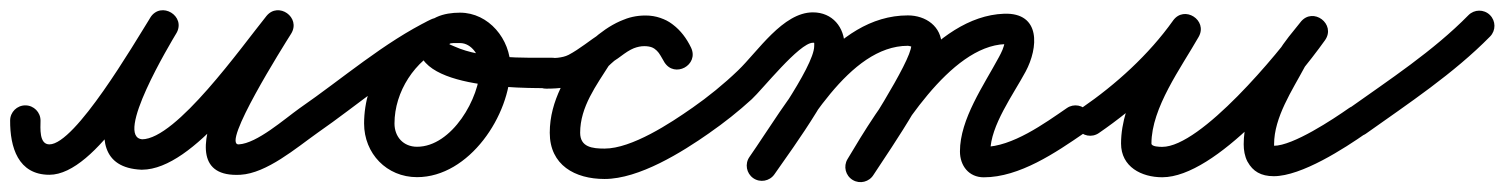

<svg xmlns="http://www.w3.org/2000/svg" viewBox="-50 -315 2970 379"><path d="M0.2 -107C-16.4 -107.1 -29.9 -93.8 -30 -77.2C-30.3 -24.6 -14.4 30 47.5 30C140.2 30 250.6 -173 297.7 -248.6C308.2 -265.4 300.4 -281.7 287.5 -289.5C274.6 -297.4 256.5 -296.8 246.4 -279.8C211.9 -221.6 71.4 12.9 229 20C229 20 229.4 20 229.8 20C230.1 20 230.5 20 230.5 20C332.9 19.5 458.3 -166.1 522.6 -245.6C534.4 -260.3 527.2 -276.9 514.5 -285.9C501.9 -295 483.8 -296.3 473.8 -280.4C447.3 -238.2 256.9 39.2 424.6 30C476.4 27.1 534.8 -23 576.4 -52.5C589.9 -62.1 593.1 -80.8 583.5 -94.4C573.9 -107.9 555.2 -111.1 541.6 -101.5C541.6 -101.5 541.6 -101.5 541.6 -101.5C511.4 -80 457.2 -31.9 421.4 -30C385.8 -28 509.8 -224.8 524.7 -248.5C534.6 -264.5 528.4 -280.5 516.6 -288.9C504.9 -297.2 487.7 -298 475.9 -283.3C426.5 -222.1 298 -40.3 230.2 -40C230.2 -40 230.6 -40 230.9 -40C231.3 -40 231.7 -40 231.7 -40C173.4 -42.6 287.6 -231.6 298 -249.2C308.1 -266.2 300.5 -282.4 287.8 -290.1C275.1 -297.8 257.2 -297.1 246.8 -280.3C214.3 -228.3 98.5 -30 47.5 -30C26.9 -30 29.9 -62.5 30 -76.8C30.1 -93.4 16.8 -106.9 0.2 -107Z M534.3 -59.9C543.8 -46.3 562.4 -42.9 576.1 -52.3C658 -109 737.2 -178.9 826.5 -222.5C844.3 -231.2 846.9 -248.9 840.5 -262.4C834.1 -275.8 818.7 -285 800.8 -276.7C722.6 -240.5 668.7 -157.4 668.7 -71.2C668.7 -11.9 713.4 34.7 773.2 34.7C876.4 34.7 957.6 -88.1 957.6 -182.5C957.6 -237.4 914.9 -290 858 -290C826.7 -290 792.2 -280.9 780.7 -247.9C780.7 -247.9 780.7 -248 780.7 -248C780.7 -248 780.7 -248.1 780.7 -248.1C741.2 -137.5 984.2 -141.1 1040 -141C1056.5 -141 1070 -154.4 1070 -171C1070 -187.5 1056.6 -201 1040 -201C1040 -201 1040 -201 1040 -201C981.6 -201.1 902 -198.7 847.7 -223C837.6 -227.6 837 -227.1 837.3 -227.9C837.3 -227.9 837.3 -228 837.3 -228C837.3 -228 837.3 -228.1 837.3 -228.1C838.2 -230.7 851.3 -230 858 -230C881.4 -230 897.6 -204.2 897.6 -182.5C897.6 -121.9 842.1 -25.3 773.2 -25.3C746.4 -25.3 728.7 -44.8 728.7 -71.2C728.7 -134.1 768.9 -195.8 826 -222.3C843.9 -230.6 846.4 -248.5 839.9 -262.1C833.4 -275.7 818 -285.1 800.2 -276.4C708 -231.4 626.4 -160.1 541.9 -101.7C528.3 -92.2 524.9 -73.6 534.3 -59.9Z M1026 -201C1009.4 -201 996 -187.6 996 -171C996 -152.6 1011 -140 1028.6 -140C1052.1 -140 1078.9 -142.4 1099.9 -153.4C1099.9 -153.4 1099.9 -153.4 1099.9 -153.4C1100 -153.4 1100 -153.5 1100 -153.5C1124 -166.1 1145.3 -184.1 1168.2 -198.8C1168.2 -198.8 1168.6 -199 1168.9 -199.2C1169.3 -199.5 1169.6 -199.7 1169.6 -199.7C1187.1 -212.4 1201.2 -224.4 1224.3 -224.4C1242.3 -224.4 1252.8 -209.9 1259.9 -195C1268.2 -177.9 1286.3 -176.9 1299.8 -184.2C1313.4 -191.6 1322.5 -207.3 1312.7 -223.5C1290.1 -260.7 1269.6 -283.9 1221.6 -283.9C1177.3 -283.9 1137.7 -255 1107.2 -225.6C1107.1 -225.5 1106 -224.1 1104.9 -222.8C1103.8 -221.5 1102.7 -220.1 1102.6 -220C1069.8 -167.9 1035.2 -117.5 1035.2 -53C1035.2 11 1085 38.3 1143.4 38.3C1211.6 38.3 1296.4 -14.7 1350.2 -52.4C1363.8 -61.9 1367.1 -80.6 1357.6 -94.2C1348.1 -107.8 1329.4 -111.1 1315.8 -101.6C1315.8 -101.6 1315.8 -101.6 1315.8 -101.6C1273.6 -72 1197.2 -21.7 1143.4 -21.7C1119.2 -21.7 1095.2 -24.5 1095.2 -53C1095.2 -104.2 1127.3 -146.6 1153.4 -188C1153.5 -188.1 1152.3 -186.7 1151.1 -185.2C1149.9 -183.8 1148.7 -182.3 1148.8 -182.4C1166.9 -199.8 1194.7 -223.9 1221.6 -223.9C1246.6 -223.9 1250.5 -210.4 1261.3 -192.5C1271.2 -176.2 1288.5 -174.7 1301.3 -181.6C1314 -188.5 1322.3 -203.8 1314.1 -221C1296.7 -257.3 1266.3 -284.4 1224.3 -284.4C1187.3 -284.4 1162.8 -268.9 1134.4 -248.3C1134.4 -248.3 1134.7 -248.5 1135.1 -248.8C1135.4 -249 1135.8 -249.2 1135.8 -249.2C1114.5 -235.5 1094.4 -218.3 1072 -206.5C1072 -206.5 1072 -206.6 1072.1 -206.6C1072.1 -206.6 1072.1 -206.6 1072.1 -206.6C1060.2 -200.4 1041.8 -200 1028.6 -200C1028.1 -200 1029.4 -199.9 1029.8 -199.9C1039.2 -199.1 1047.7 -193.4 1052.3 -185.1C1054.7 -180.9 1056 -166.1 1056 -171C1056 -187.6 1042.6 -201 1026 -201Z M1308.4 -59.9C1317.9 -46.3 1336.6 -42.9 1350.1 -52.4C1379.5 -72.8 1407.5 -95 1433.9 -119.1C1454.4 -137.8 1527.8 -230.6 1554.6 -230.6C1558.1 -230.6 1557.2 -231.4 1557.2 -224C1557.2 -183.4 1455.8 -43.1 1429.4 -5.2C1419.9 8.4 1423.3 27.1 1436.8 36.6C1450.4 46.1 1469.1 42.7 1478.6 29.2C1478.6 29.2 1478.6 29.2 1478.6 29.2C1515.7 -24.1 1617.2 -161.2 1617.2 -224C1617.2 -261.2 1593.3 -290.6 1554.6 -290.6C1495.4 -290.6 1445.8 -213.3 1406.9 -176C1378.6 -148.8 1348.1 -124.1 1315.9 -101.6C1302.3 -92.1 1298.9 -73.4 1308.4 -59.9ZM1478.6 29.2C1478.6 29.2 1478.6 29.2 1478.6 29.2C1538.6 -57 1625.4 -224.6 1742.1 -224.6C1745.3 -224.6 1751 -221.7 1749.4 -224.3C1749.1 -224.7 1748.8 -226.1 1748.8 -225.1C1748.8 -194.4 1647.3 -38.3 1623.9 -2.4C1614.8 11.5 1618.7 30.1 1632.6 39.1C1646.5 48.2 1665.1 44.3 1674.1 30.4C1674.1 30.4 1674.1 30.4 1674.1 30.4C1709.3 -23.5 1808.8 -166 1808.8 -225.1C1808.8 -262.9 1777.4 -284.6 1742.1 -284.6C1595.2 -284.6 1503.4 -111.3 1429.4 -5.2C1419.9 8.4 1423.3 27.1 1436.8 36.6C1450.4 46.1 1469.1 42.7 1478.6 29.2ZM1674.4 29.9C1674.4 29.9 1674.4 29.9 1674.4 29.9C1722.9 -51.4 1824.7 -224 1934.1 -227.9C1940.3 -228.1 1938.6 -228 1933.1 -234C1932.8 -234.3 1933.2 -232.9 1933.1 -232.4C1932.2 -222 1926.6 -211.1 1921.8 -202.2C1892 -146.7 1844.9 -80 1844.9 -16.1C1844.9 12 1862.3 35 1892 35C1962.5 35 2034.3 -14 2090 -52.3C2103.7 -61.7 2107.1 -80.4 2097.7 -94C2088.3 -107.7 2069.6 -111.1 2056 -101.7C2012.2 -71.6 1947.9 -25 1892 -25C1890.5 -25 1895 -24.5 1896.4 -23.9C1900.7 -21.9 1904.9 -13.4 1904.9 -16.1C1904.9 -66.9 1950.3 -128.5 1974.6 -173.8C1999.6 -220.4 2005.2 -290.5 1931.9 -287.9C1794.2 -282.9 1685 -105.1 1622.9 -0.8C1614.4 13.4 1619 31.8 1633.3 40.3C1647.5 48.8 1665.9 44.1 1674.4 29.9Z M2077.3 -60C2086.7 -46.4 2105.3 -42.9 2119 -52.3C2192.9 -103.1 2262.3 -166.4 2314.4 -239.6C2325.5 -255.1 2317.5 -271.4 2304.5 -279.7C2291.5 -288 2273.3 -288.3 2263.9 -271.8C2223.3 -200.5 2162.9 -115.7 2162.9 -31.7C2162.9 14.5 2203.4 34.9 2244.2 34.9C2350.1 34.9 2508 -154.8 2565.5 -235.6C2576.7 -251.5 2570.8 -268.1 2559 -277C2547.3 -285.8 2529.6 -286.9 2517.5 -271.7C2502.2 -252.4 2485.2 -233.3 2473 -211.9C2473 -211.9 2472.8 -211.7 2472.7 -211.5C2472.6 -211.3 2472.5 -211.1 2472.5 -211.1C2442.7 -155.2 2405 -95.6 2405 -30.3C2405 -18.6 2406.9 -6.8 2412.3 3.7C2412.3 3.7 2412.4 3.9 2412.5 4.1C2412.6 4.3 2412.8 4.5 2412.8 4.5C2423.1 23.2 2439 32.8 2464.4 32.8C2519.1 32.8 2604.1 -22.2 2647.2 -52.4C2660.8 -61.9 2664.1 -80.6 2654.6 -94.2C2645.1 -107.8 2626.4 -111.1 2612.8 -101.6C2612.8 -101.6 2612.8 -101.6 2612.8 -101.6C2581.6 -79.7 2502.4 -27.2 2464.4 -27.2C2453.2 -27.2 2470.9 -14.4 2465.2 -24.5C2465.2 -24.5 2465.4 -24.3 2465.5 -24.1C2465.6 -23.9 2465.7 -23.7 2465.7 -23.7C2465 -25.1 2465 -28.5 2465 -30.3C2465 -83.7 2500.9 -136.8 2525.5 -182.9C2525.5 -182.9 2525.4 -182.7 2525.3 -182.5C2525.2 -182.3 2525 -182.1 2525 -182.1C2535.7 -200.7 2551.1 -217.5 2564.5 -234.3C2576.6 -249.5 2570.2 -266.5 2558.1 -275.7C2545.9 -284.8 2527.8 -286.2 2516.5 -270.4C2474 -210.5 2320.5 -25.1 2244.2 -25.1C2239.5 -25.1 2222.9 -25.3 2222.9 -31.7C2222.9 -102.3 2281.4 -181.3 2316.1 -242.2C2325.5 -258.7 2318.3 -274.5 2306.1 -282.3C2293.9 -290.1 2276.6 -289.9 2265.6 -274.4C2217.5 -206.9 2153.1 -148.5 2085 -101.7C2071.4 -92.3 2067.9 -73.7 2077.3 -60Z M2604.5 -58.3C2614.1 -44.8 2632.9 -41.6 2646.4 -51.2C2730 -110.6 2819.3 -169.7 2891.4 -243C2903 -254.8 2902.8 -273.8 2891 -285.4C2879.2 -297 2860.2 -296.8 2848.6 -285C2848.6 -285 2848.6 -285 2848.6 -285C2779.1 -214.3 2692.3 -157.5 2611.6 -100.1C2598.1 -90.5 2594.9 -71.8 2604.5 -58.3Z"/></svg>

Font: FRB American Cursive
Style: Bold Italic
Weight: 700
Italic angle: -25°
Version: Version 2.0;Modular Font Editor K font №1